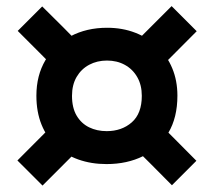

<svg xmlns="http://www.w3.org/2000/svg" viewBox="-20 -626 682 612"><path d="M319.5 -103Q271 -103 230 -117.5Q189 -132 159 -160Q129 -188 112.5 -228.5Q96 -269 96 -321Q96 -385.5 124.8 -434.2Q153.5 -483 204.5 -510.2Q255.5 -537.5 321.5 -537.5Q370.5 -537.5 411.5 -521.5Q452.5 -505.5 482.5 -476.8Q512.5 -448 529 -408.5Q545.5 -369 545.5 -321Q545.5 -251 516.5 -202.5Q487.5 -154 436.5 -128.5Q385.5 -103 319.5 -103ZM115.5 -34.5 35.5 -114.5Q71 -150 103.8 -183Q136.5 -216 165.5 -245L245.5 -164.5Q217 -136 184 -103Q151 -70 115.5 -34.5ZM320 -208Q368 -208 400 -236Q432 -264 432 -320.5Q432 -355 417.5 -380.2Q403 -405.5 378 -419.2Q353 -433 321 -433Q289.5 -433 264.2 -419.5Q239 -406 224.2 -380.8Q209.5 -355.5 209.5 -320.5Q209.5 -282.5 224.2 -257.5Q239 -232.5 264 -220.2Q289 -208 320 -208ZM166.5 -397Q137.5 -426 104.8 -459.2Q72 -492.5 36.5 -527.5L114.5 -605.5Q150 -570.5 183 -537.5Q216 -504.5 244.5 -475ZM528 -35.5Q493 -71 460 -104Q427 -137 398 -165.5L476 -244Q505 -215 538 -182Q571 -149 606 -113.5ZM477 -396 397 -476.5Q426 -505.5 459 -538.5Q492 -571.5 527 -606.5L607 -526.5Q572 -491.5 539 -458.2Q506 -425 477 -396Z"/></svg>

Font: Commissioner Thin SemiBold
Style: Regular
Weight: 600
Version: Version 1.000